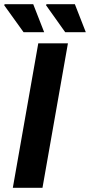

<svg xmlns="http://www.w3.org/2000/svg" viewBox="-20 -893 428 913"><path d="M41 0 162 -687H303L182 0ZM92 -740 0 -868 2 -873H138L190 -740ZM290 -740 199 -868 201 -873H336L388 -740Z"/></svg>

Font: Archivo SemiExpanded SemiBold
Style: Italic
Weight: 600
Width: 6
Italic angle: -10°
Designer: Hector Gatti
Foundry: Omnibus-Type
Version: Version 2.001